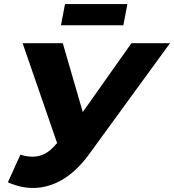

<svg xmlns="http://www.w3.org/2000/svg" viewBox="-20 -914 862 951"><path d="M81 -148Q112 -138 141 -138Q175 -138 203 -153Q231 -168 257 -199L263 -205L92 -700H291L390 -359L631 -700H822L422 -151Q360 -66 289.5 -24.5Q219 17 144 17Q112 17 81.5 10Q51 3 19 -11ZM591 -789H282L302 -894H611Z"/></svg>

Font: Argentum Sans
Style: Bold Italic
Weight: 700
Italic angle: -11°
Designer: Julieta Ulanovsky (font), Cristiano Sobral (main changes and remaster)
Foundry: Julieta Ulanovsky (font), Cristiano Sobral (main changes and remaster)
Version: Version 2.007;June 15, 2022;FontCreator 14.0.0.2814 64-bit; 